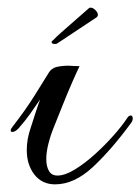

<svg xmlns="http://www.w3.org/2000/svg" viewBox="-20 -465 367 502"><path d="M124 17Q90 17 70 -8.5Q50 -34 50 -73Q50 -101 60 -130Q65 -146 72 -167.5Q79 -189 85 -205Q72 -186 58.5 -167Q45 -148 29 -130Q20 -120 12 -120Q8 -120 8 -124Q8 -128 13 -134Q48 -179 71.5 -217Q95 -255 107 -274Q115 -288 133 -291Q151 -294 164 -293Q168 -293 173 -292.5Q178 -292 188 -292Q182 -280 169.5 -251.5Q157 -223 144 -190.5Q131 -158 121 -133Q112 -111 106.5 -89Q101 -67 101 -49Q101 -30 108 -18Q115 -6 130 -6Q150 -6 176 -22Q202 -38 228.5 -62Q255 -86 277.5 -111.5Q300 -137 313 -157Q317 -163 322 -163Q327 -163 327 -155Q327 -149 323 -144Q271 -73 222.5 -28Q174 17 124 17ZM123 -350Q115 -350 115 -355Q115 -358 118 -359Q123 -364 128.5 -369.5Q134 -375 140 -380L213 -444Q214 -445 217 -445Q223 -445 229.5 -438.5Q236 -432 236 -426Q236 -423 233 -420L129 -351Q127 -350 123 -350Z"/></svg>

Font: Gwendolyn
Style: Bold
Weight: 700
Designer: Robert E. Leuschke
Foundry: Robert E. Leuschke
Version: Version 1.010; ttfautohint (v1.8.3)